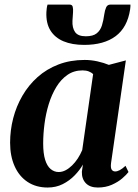

<svg xmlns="http://www.w3.org/2000/svg" viewBox="-20 -806 600 836"><path d="M463.5 -96Q461 -75.5 466.2 -67.5Q471.5 -59.5 481.5 -59.5Q490.5 -59.5 501.5 -65.2Q512.5 -71 526.5 -84L539.5 -57Q531 -45.5 512.5 -29.5Q494 -13.5 467 -1.5Q440 10.5 406 10.5Q371.5 10.5 353.5 -8.5Q335.5 -27.5 336.5 -58.5L341 -89.5Q327.5 -65.5 305.2 -42.5Q283 -19.5 253.5 -4.5Q224 10.5 187.5 10.5Q137 10.5 100.2 -13.8Q63.5 -38 43.8 -82Q24 -126 24 -184.5Q24 -239 37.5 -291.2Q51 -343.5 77.8 -389.5Q104.5 -435.5 143.8 -470.5Q183 -505.5 234.5 -525.2Q286 -545 348.5 -545Q376.5 -545 404.5 -538.8Q432.5 -532.5 454 -523.5L528 -543ZM385.5 -483.5Q378 -490.5 366.5 -495Q355 -499.5 339.5 -499.5Q302 -499.5 273.8 -480Q245.5 -460.5 225.2 -427.2Q205 -394 192.2 -352.5Q179.5 -311 173.8 -266.8Q168 -222.5 168 -181.5Q168 -138 176.5 -110.5Q185 -83 200.5 -70Q216 -57 235.5 -57Q251 -57 265.8 -64.8Q280.5 -72.5 294 -85.8Q307.5 -99 318.8 -116.2Q330 -133.5 338 -152.5ZM283 -786Q294 -786 296.5 -776.8Q299 -767.5 298 -753Q298 -744.5 296.8 -734.2Q295.5 -724 295.5 -716Q294 -684.5 307 -666.2Q320 -648 353.5 -648Q385 -648 401 -660.8Q417 -673.5 423.8 -695.2Q430.5 -717 434 -743.5Q436.5 -761 442 -773.5Q447.5 -786 460.5 -786H548Q548 -781.5 547.8 -776.8Q547.5 -772 546.5 -764.5Q534.5 -686.5 483.5 -648.5Q432.5 -610.5 346.5 -610.5Q294 -610.5 256.5 -626.2Q219 -642 199.5 -673.5Q180 -705 182 -753Q182.5 -761.5 183.5 -769.8Q184.5 -778 187 -786Z"/></svg>

Font: Merriweather 72pt
Style: Bold Italic
Weight: 700
Italic angle: -7.8°
Version: Version 2.101